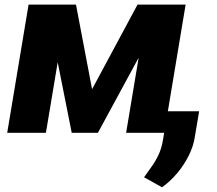

<svg xmlns="http://www.w3.org/2000/svg" viewBox="-20 -565 922 817"><path d="M371.8 -185.4 565.3 -545.5H769.9L679 0H516.7L570 -319.6L396.7 0H285.2L225.5 -300.1L175.4 0H10.7L101.6 -545.5H303.3ZM827.4 -91.6 809.3 16Q803.3 57.2 782.8 97.8Q762.4 138.5 732.8 173.3Q703.1 208.1 669.4 231.9L593 189.3Q607.6 168 623.9 145.8Q640.3 123.6 653.9 95.3Q667.6 67.1 674 27.7L693.2 -91.6Z"/></svg>

Font: Inter UI Extra Bold
Style: Italic
Weight: 800
Italic angle: 9.39999°
Designer: Rasmus Andersson
Foundry: rsms
Version: 3.2;8d6f07862